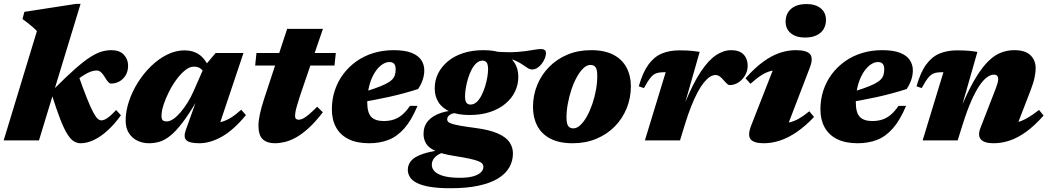

<svg xmlns="http://www.w3.org/2000/svg" viewBox="-22 -746 5570 1020"><path d="M406 -725.5 185 0H-2.5L174 -580.5Q165.5 -590.5 152.8 -601.5Q140 -612.5 125.8 -623.8Q111.5 -635 97.5 -645L107.5 -683L382.5 -725.5ZM251.5 -248.5 267 -275.5Q333 -341.5 379.2 -382Q425.5 -422.5 458.8 -443.5Q492 -464.5 518 -472Q544 -479.5 569.5 -479.5Q613 -479.5 635.8 -455.5Q658.5 -431.5 658.5 -397.5Q658.5 -367.5 645.5 -346Q632.5 -324.5 611.8 -313.2Q591 -302 567.5 -302Q560.5 -302 552.2 -311.2Q544 -320.5 534 -337.5Q524 -354 513.8 -362.8Q503.5 -371.5 491 -371.5Q477 -371.5 460.8 -365.8Q444.5 -360 424.2 -347.5Q404 -335 378 -314.8Q352 -294.5 319 -265.5L390 -358.5Q419 -276 439 -226Q459 -176 472.8 -150.2Q486.5 -124.5 496.8 -115.5Q507 -106.5 516.5 -106.5Q524.5 -106.5 534.8 -111Q545 -115.5 559.5 -127.2Q574 -139 595 -161.5L620.5 -133.5Q585 -84.5 548.2 -51.5Q511.5 -18.5 475.5 -1.8Q439.5 15 406 15Q387.5 15 370.8 5Q354 -5 336.2 -32.8Q318.5 -60.5 298.2 -112.5Q278 -164.5 251.5 -248.5Z M966 -58 1021 -211.5H1024Q981.5 -139 947.2 -94.2Q913 -49.5 883.8 -25.8Q854.5 -2 826.8 6.5Q799 15 769.5 15Q736 15 708 1.5Q680 -12 662.8 -38.8Q645.5 -65.5 645.5 -106Q645.5 -154.5 662.8 -206.8Q680 -259 710.2 -307.2Q740.5 -355.5 780.2 -394.2Q820 -433 865.8 -455.8Q911.5 -478.5 959 -478.5Q1004 -478.5 1036.5 -455.8Q1069 -433 1092.5 -380.5L1068 -345.5Q1060 -368.5 1045.5 -380.2Q1031 -392 1007.5 -392Q986 -392 962.5 -373.5Q939 -355 916.5 -324.8Q894 -294.5 876 -259Q858 -223.5 847 -189.8Q836 -156 836 -131Q836 -114 842.2 -107.5Q848.5 -101 864.5 -101Q880 -101 898.8 -113.8Q917.5 -126.5 936.8 -149Q956 -171.5 974.2 -200.5Q992.5 -229.5 1006.5 -262L1065 -395L1123.5 -464.5H1271.5L1128 -36.5L1096 -90Q1126 -91 1152 -97.8Q1178 -104.5 1203.8 -120.2Q1229.5 -136 1259.5 -163L1284.5 -134.5Q1220 -56 1157.5 -20.5Q1095 15 1036.5 15Q985 15 968 -1.2Q951 -17.5 966 -58Z M1333.5 -398 1340.5 -464.5H1762L1755 -398ZM1573.5 -242Q1561 -204 1555 -182.2Q1549 -160.5 1547.2 -149Q1545.5 -137.5 1545.5 -130.5Q1545.5 -118.5 1550.8 -114.2Q1556 -110 1566 -110Q1575 -110 1587.5 -116Q1600 -122 1618 -137Q1636 -152 1663 -179L1693 -149.5Q1653.5 -98 1618 -65.8Q1582.5 -33.5 1551 -16Q1519.5 1.5 1491.2 8.2Q1463 15 1438 15Q1397 15 1374 -6Q1351 -27 1351 -79.5Q1351 -103 1358.5 -139.2Q1366 -175.5 1382 -223.5L1503.5 -592.5H1693.5Z M2047 -416.5Q2030.5 -416.5 2013.5 -406.5Q1996.5 -396.5 1981.2 -377.8Q1966 -359 1954.2 -332.8Q1942.5 -306.5 1935.8 -273.5Q1929 -240.5 1929 -202Q1929 -147.5 1950.2 -125.2Q1971.5 -103 2016 -103Q2045 -103 2068.8 -110.5Q2092.5 -118 2113.8 -135.5Q2135 -153 2156 -183.5H2196Q2164 -107 2125.8 -63.8Q2087.5 -20.5 2041.5 -2.8Q1995.5 15 1938.5 15Q1873.5 15 1829.5 -7Q1785.5 -29 1763.2 -69.5Q1741 -110 1741 -165.5Q1741 -218.5 1756.8 -266Q1772.5 -313.5 1801.8 -352.5Q1831 -391.5 1871.5 -420.2Q1912 -449 1962 -464.2Q2012 -479.5 2069.5 -479.5Q2128 -479.5 2163.8 -465.5Q2199.5 -451.5 2215.8 -427.2Q2232 -403 2232 -372Q2232 -347 2223.5 -321.8Q2215 -296.5 2199 -273Q2163.5 -261.5 2124 -250.8Q2084.5 -240 2042.8 -230.8Q2001 -221.5 1959 -213.8Q1917 -206 1876.5 -199.5L1878.5 -248Q1932.5 -263.5 1968.8 -276.2Q2005 -289 2027.2 -300.2Q2049.5 -311.5 2060.8 -323Q2072 -334.5 2076 -348Q2080 -361.5 2080 -378.5Q2080 -391 2076.5 -399.5Q2073 -408 2065.8 -412.2Q2058.5 -416.5 2047 -416.5Z M2805 -377Q2793 -377 2781.2 -384.5Q2769.5 -392 2754.5 -402.5Q2739.5 -413 2719.5 -422.2Q2699.5 -431.5 2672.2 -435.8Q2645 -440 2607.5 -434.5L2614.5 -471.5Q2681.5 -466.5 2727.8 -470.2Q2774 -474 2804.8 -479.8Q2835.5 -485.5 2854 -485.5Q2864 -485.5 2871.2 -480.5Q2878.5 -475.5 2878.5 -464Q2878.5 -451 2872.5 -436Q2866.5 -421 2856.2 -407.5Q2846 -394 2832.8 -385.5Q2819.5 -377 2805 -377ZM2477.5 -190.5Q2495.5 -190.5 2510.2 -204Q2525 -217.5 2536.2 -239.5Q2547.5 -261.5 2555.2 -287Q2563 -312.5 2567 -337Q2571 -361.5 2571 -379Q2570.5 -404.5 2563 -414.2Q2555.5 -424 2541.5 -424Q2524 -424 2509 -410.5Q2494 -397 2482.8 -375Q2471.5 -353 2464 -327.5Q2456.5 -302 2452.5 -277.8Q2448.5 -253.5 2448.5 -235.5Q2448.5 -210 2456 -200.2Q2463.5 -190.5 2477.5 -190.5ZM2546.5 -479.5Q2610 -479.5 2651 -461.5Q2692 -443.5 2711.8 -412Q2731.5 -380.5 2731.5 -339.5Q2732 -297 2714.2 -260Q2696.5 -223 2662.5 -194.8Q2628.5 -166.5 2580.8 -150.8Q2533 -135 2472.5 -135Q2409.5 -135 2368.5 -153Q2327.5 -171 2307.5 -202.8Q2287.5 -234.5 2287.5 -275Q2287 -318 2305 -354.8Q2323 -391.5 2356.8 -419.8Q2390.5 -448 2438.5 -463.8Q2486.5 -479.5 2546.5 -479.5ZM2372 254Q2306 254 2262 246.5Q2218 239 2192 225.5Q2166 212 2155.2 194Q2144.5 176 2144.5 155.5Q2144.5 130.5 2161.5 109Q2178.5 87.5 2224.8 71.5Q2271 55.5 2359 47L2395 47.5L2391 53.5Q2361 56 2338.8 62.2Q2316.5 68.5 2301.8 78.5Q2287 88.5 2279.5 101.5Q2272 114.5 2272 131Q2272 148.5 2286.5 164Q2301 179.5 2334 189Q2367 198.5 2422 198.5Q2463 198.5 2490.5 191Q2518 183.5 2532 170.2Q2546 157 2546 140Q2546 131 2540.5 123.8Q2535 116.5 2518.8 110Q2502.5 103.5 2471.5 96.8Q2440.5 90 2389 82Q2326 72 2290.8 55.8Q2255.5 39.5 2241.8 16.8Q2228 -6 2228 -35Q2228 -75.5 2252 -103.5Q2276 -131.5 2321.5 -146.5Q2367 -161.5 2430.5 -161.5L2428 -147Q2385.5 -148 2369.5 -137.2Q2353.5 -126.5 2353.5 -111.5Q2353.5 -104.5 2359 -98.8Q2364.5 -93 2380.2 -88Q2396 -83 2425.2 -77.8Q2454.5 -72.5 2501.5 -66.5Q2578.5 -56.5 2622.5 -37Q2666.5 -17.5 2684.8 9.5Q2703 36.5 2703 69Q2703 109 2683.8 143Q2664.5 177 2624.2 201.8Q2584 226.5 2521.2 240.2Q2458.5 254 2372 254Z M3118 -479.5Q3190.5 -479.5 3237.2 -454.8Q3284 -430 3306.8 -386.5Q3329.5 -343 3329.5 -287.5Q3329.5 -225.5 3307.2 -170.8Q3285 -116 3244 -74.2Q3203 -32.5 3146.2 -8.8Q3089.5 15 3020.5 15Q2948 15 2901.2 -9.8Q2854.5 -34.5 2832 -78Q2809.5 -121.5 2809.5 -177.5Q2809.5 -239.5 2831.8 -294Q2854 -348.5 2895 -390.2Q2936 -432 2992.5 -455.8Q3049 -479.5 3118 -479.5ZM3024 -64Q3042.5 -64 3061 -81.2Q3079.5 -98.5 3095.8 -127.5Q3112 -156.5 3124.5 -193Q3137 -229.5 3144 -268Q3151 -306.5 3151 -342Q3151 -376.5 3142 -388.8Q3133 -401 3114.5 -401Q3096 -401 3077.5 -383.8Q3059 -366.5 3042.8 -337.2Q3026.5 -308 3014.2 -271.5Q3002 -235 2994.8 -196.5Q2987.5 -158 2987.5 -122.5Q2987.5 -88.5 2996.8 -76.2Q3006 -64 3024 -64Z M3514.5 -362.5Q3512.5 -362.5 3510.8 -362.5Q3509 -362.5 3507 -362.5Q3483 -362.5 3466.2 -357.2Q3449.5 -352 3434.5 -334Q3419.5 -316 3399 -278L3371.5 -287.5Q3392.5 -361.5 3422.8 -403Q3453 -444.5 3493.8 -461.5Q3534.5 -478.5 3587.5 -478.5Q3610.5 -478.5 3627 -477.8Q3643.5 -477 3659.2 -475.2Q3675 -473.5 3695 -470.5L3616 -194L3618.5 -203Q3661.5 -306.5 3702.2 -367Q3743 -427.5 3782.8 -453.5Q3822.5 -479.5 3862.5 -479.5Q3906 -479.5 3928 -456.8Q3950 -434 3950 -396.5Q3950 -369 3936.2 -345.5Q3922.5 -322 3900.8 -308Q3879 -294 3854 -294Q3848 -294 3839.8 -301.5Q3831.5 -309 3821 -321.5Q3810.5 -334 3800.2 -340.8Q3790 -347.5 3779 -347.5Q3765 -347.5 3749.5 -337.8Q3734 -328 3717.5 -307.8Q3701 -287.5 3684.2 -256.2Q3667.5 -225 3650.2 -181.8Q3633 -138.5 3616 -83L3590.5 0H3404Z M3969 -80 4101.5 -418.5 4139.5 -375.5Q4105 -376.5 4077.5 -370Q4050 -363.5 4023.5 -346.8Q3997 -330 3965 -301L3938.5 -330Q3986.5 -384.5 4031.8 -417.5Q4077 -450.5 4120.2 -465Q4163.5 -479.5 4205 -479.5Q4266.5 -479.5 4282.8 -456.5Q4299 -433.5 4279.5 -385L4147 -39.5L4105.5 -91Q4141 -89.5 4168.8 -95.2Q4196.5 -101 4222.2 -115.8Q4248 -130.5 4277.5 -155L4302.5 -124.5Q4256 -75.5 4211 -44.8Q4166 -14 4122.2 0.5Q4078.5 15 4035.5 15Q3982 15 3965.2 -6.8Q3948.5 -28.5 3969 -80ZM4151.5 -631Q4151.5 -658.5 4164 -679.5Q4176.5 -700.5 4201.2 -712.5Q4226 -724.5 4262.5 -724.5Q4310.5 -724.5 4338.2 -701.8Q4366 -679 4366 -640Q4366 -612.5 4353.5 -591.5Q4341 -570.5 4316.2 -558.5Q4291.5 -546.5 4254.5 -546.5Q4207 -546.5 4179.2 -569.5Q4151.5 -592.5 4151.5 -631Z M4642.5 -416.5Q4626 -416.5 4609 -406.5Q4592 -396.5 4576.8 -377.8Q4561.5 -359 4549.8 -332.8Q4538 -306.5 4531.2 -273.5Q4524.5 -240.5 4524.5 -202Q4524.5 -147.5 4545.8 -125.2Q4567 -103 4611.5 -103Q4640.5 -103 4664.2 -110.5Q4688 -118 4709.2 -135.5Q4730.5 -153 4751.5 -183.5H4791.5Q4759.5 -107 4721.2 -63.8Q4683 -20.5 4637 -2.8Q4591 15 4534 15Q4469 15 4425 -7Q4381 -29 4358.8 -69.5Q4336.5 -110 4336.5 -165.5Q4336.5 -218.5 4352.2 -266Q4368 -313.5 4397.2 -352.5Q4426.5 -391.5 4467 -420.2Q4507.5 -449 4557.5 -464.2Q4607.5 -479.5 4665 -479.5Q4723.5 -479.5 4759.2 -465.5Q4795 -451.5 4811.2 -427.2Q4827.5 -403 4827.5 -372Q4827.5 -347 4819 -321.8Q4810.5 -296.5 4794.5 -273Q4759 -261.5 4719.5 -250.8Q4680 -240 4638.2 -230.8Q4596.5 -221.5 4554.5 -213.8Q4512.5 -206 4472 -199.5L4474 -248Q4528 -263.5 4564.2 -276.2Q4600.5 -289 4622.8 -300.2Q4645 -311.5 4656.2 -323Q4667.5 -334.5 4671.5 -348Q4675.5 -361.5 4675.5 -378.5Q4675.5 -391 4672 -399.5Q4668.5 -408 4661.2 -412.2Q4654 -416.5 4642.5 -416.5Z M4874.5 -278 4847 -287.5Q4868 -361.5 4898.2 -403Q4928.5 -444.5 4969.2 -461.5Q5010 -478.5 5063 -478.5Q5084 -478.5 5100 -477.8Q5116 -477 5132.5 -475.5Q5149 -474 5170.5 -470.5L5091.5 -194L5095.5 -202Q5132 -285.5 5165.8 -339.5Q5199.5 -393.5 5232 -424.2Q5264.5 -455 5297.8 -467.2Q5331 -479.5 5366 -479.5Q5425.5 -479.5 5452.8 -452.2Q5480 -425 5480 -383.5Q5480 -363 5474.2 -334.5Q5468.5 -306 5453.5 -267.5L5365.5 -39.5L5326.5 -91Q5355.5 -90 5380.8 -96.2Q5406 -102.5 5434 -118.2Q5462 -134 5498 -162L5522 -132Q5474.5 -78.5 5430 -46.2Q5385.5 -14 5342.5 0.5Q5299.5 15 5256.5 15Q5207.5 15 5189.2 -5.2Q5171 -25.5 5186.5 -66L5261.5 -259Q5273 -288.5 5277 -302.8Q5281 -317 5281 -326.5Q5281 -337 5275.5 -343.2Q5270 -349.5 5257.5 -349.5Q5241 -349.5 5222 -336Q5203 -322.5 5182.2 -292.5Q5161.5 -262.5 5139.2 -212.8Q5117 -163 5094 -90.5L5065.5 0H4879.5L4990 -362.5Q4988 -362.5 4986.2 -362.5Q4984.5 -362.5 4982.5 -362.5Q4958.5 -362.5 4941.8 -357.2Q4925 -352 4910 -334Q4895 -316 4874.5 -278Z"/></svg>

Font: Newsreader ExtraBold
Style: Italic
Weight: 800
Italic angle: -17°
Designer: Hugues Gentile
Foundry: Production Type
Version: Version 1.003